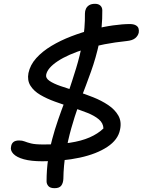

<svg xmlns="http://www.w3.org/2000/svg" viewBox="-20 -836 748 1006"><path d="M202 9Q143 9 105 -1.5Q67 -12 50 -30Q33 -48 38 -68Q40 -83 50 -91.5Q60 -100 80 -100Q97 -100 109 -95Q121 -90 142.5 -84.5Q164 -79 208 -79Q286 -79 346 -88Q406 -97 449.5 -116Q493 -135 522 -163Q521 -191 498 -210.5Q475 -230 437 -245Q399 -260 355 -274Q311 -288 268 -303.5Q225 -319 191 -339Q157 -359 139.5 -387Q122 -415 129 -453Q138 -496 170 -531.5Q202 -567 249.5 -595.5Q297 -624 353 -645.5Q409 -667 465.5 -681.5Q522 -696 572.5 -703Q623 -710 660 -710Q679 -710 690.5 -704Q702 -698 705.5 -688Q709 -678 707 -665Q703 -648 688.5 -636Q674 -624 644 -621Q520 -608 428 -579.5Q336 -551 282.5 -515.5Q229 -480 222 -445Q218 -427 239 -412.5Q260 -398 297.5 -385Q335 -372 379.5 -358Q424 -344 468 -326.5Q512 -309 547 -285.5Q582 -262 600 -230.5Q618 -199 609 -157Q599 -104 542.5 -66.5Q486 -29 398 -10Q310 9 202 9ZM266 150Q243 150 233.5 139Q224 128 224 114Q224 54 232 -1Q240 -56 253.5 -107Q267 -158 284.5 -208.5Q302 -259 321 -309Q327 -325 336.5 -333.5Q346 -342 361 -342Q378 -342 388 -326.5Q398 -311 390 -279Q371 -226 353.5 -164Q336 -102 324.5 -35.5Q313 31 312 101Q311 123 301 136.5Q291 150 266 150ZM370 -285Q349 -285 338 -301Q327 -317 337 -349Q358 -411 378.5 -477.5Q399 -544 412.5 -616Q426 -688 425 -765Q425 -779 430.5 -790.5Q436 -802 447.5 -809Q459 -816 478 -816Q496 -816 506 -806.5Q516 -797 516 -782Q517 -692 500 -613Q483 -534 457 -461.5Q431 -389 403 -317Q397 -302 390.5 -293.5Q384 -285 370 -285Z"/></svg>

Font: Shantell Sans
Style: Italic
Weight: 400
Italic angle: -11°
Designer: Stephen Nixon, Anya Danilova, Shantell Martin
Foundry: Arrow Type
Version: Version 1.011;[c5ecc13dd]